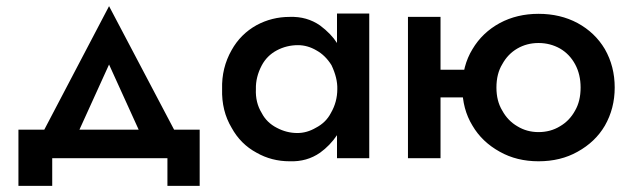

<svg xmlns="http://www.w3.org/2000/svg" viewBox="-20 -515 2055 625"><path d="M460 -30 573 -43 335 -495 98 -43 210 -30 335 -305ZM630 -93H40V90H150V0H525V90H630Z M1077 0H1182V-471H1077V-375Q1058 -405 1022 -432Q979 -462 923 -460Q865 -460 815 -433Q763 -404 734 -352Q701 -294 703 -225Q701 -154 734 -99Q763 -46 815 -18Q864 10 923 10Q979 12 1022 -18Q1054 -41 1077 -75ZM1057 -147Q1041 -116 1008 -99Q979 -82 948 -82Q913 -82 881 -99Q848 -116 832 -147Q811 -181 813 -225Q812 -264 832 -302Q849 -334 881 -351Q913 -368 950 -368Q981 -368 1010 -351Q1039 -335 1059 -303Q1079 -261 1078 -225Q1078 -183 1057 -147Z M1355 -288V-198H1565V-288ZM1414 -460H1308V0H1414ZM1485 -230Q1485 -160 1518 -106Q1549 -53 1607 -21Q1662 10 1733 10Q1805 10 1860 -21Q1918 -53 1949 -106Q1981 -162 1981 -230Q1981 -299 1949 -355Q1917 -409 1860 -440Q1804 -470 1733 -470Q1663 -470 1607 -440Q1550 -409 1518 -355Q1485 -301 1485 -230ZM1615 -155Q1596 -186 1596 -230Q1596 -275 1615 -306Q1633 -339 1664 -357Q1695 -375 1733 -375Q1771 -375 1803 -357Q1834 -339 1852 -306Q1870 -273 1870 -230Q1870 -186 1852 -155Q1834 -122 1803 -104Q1772 -85 1733 -85Q1695 -85 1664 -104Q1633 -122 1615 -155Z"/></svg>

Font: NM-font
Style: Medium
Weight: 500
Designer: ""
Foundry: ""
Version: ""